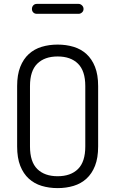

<svg xmlns="http://www.w3.org/2000/svg" viewBox="-20 -960 592 986"><path d="M144 -914Q144 -925 151 -932.5Q158 -940 169 -940H384Q393 -940 401 -932.5Q409 -925 409 -914Q409 -903 401 -896Q393 -889 384 -889H169Q158 -889 151 -896Q144 -903 144 -914ZM276 6Q232 6 194 -5.5Q156 -17 128 -42.5Q100 -68 84 -108.5Q68 -149 68 -208V-518Q68 -576 84 -616.5Q100 -657 128 -682.5Q156 -708 194 -719.5Q232 -731 276 -731Q320 -731 358 -719.5Q396 -708 424 -682.5Q452 -657 468 -616.5Q484 -576 484 -518V-208Q484 -149 468 -108.5Q452 -68 424 -42.5Q396 -17 358 -5.5Q320 6 276 6ZM418 -518Q418 -596 380.5 -633Q343 -670 276 -670Q209 -670 171.5 -633Q134 -596 134 -518V-208Q134 -129 171.5 -92Q209 -55 276 -55Q343 -55 380.5 -92Q418 -129 418 -208Z"/></svg>

Font: AkaAcidDosis
Style: Regular
Weight: 400
Designer: Edgar Tolentino, Pablo Impallari, Igino Marini, Aka-Acid
Foundry: Edgar Tolentino, Pablo Impallari, Igino Marini, Cyberella
Version: Version 1.007